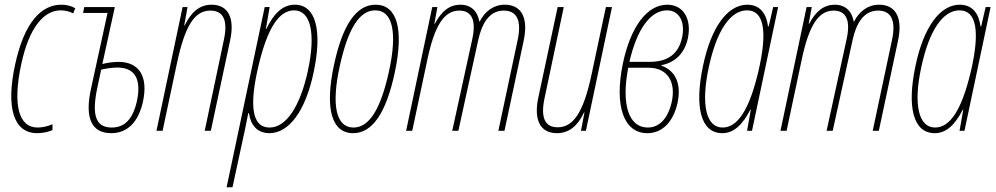

<svg xmlns="http://www.w3.org/2000/svg" viewBox="-20 -556 4235 816"><path d="M138 10C162 10 187 4 203 -3V-28C184 -19 158 -14 140 -14C58 -14 34 -112 70 -282C104 -441 167 -512 238 -512C257 -512 277 -507 291 -499L300 -521C283 -531 262 -536 240 -536C154 -536 83 -458 45 -285C4 -100 37 10 138 10Z M453 10C522 10 569 -38 588 -126C610 -231 572 -293 483 -293C458 -293 430 -288 415 -284L468 -526H338L333 -501H437L367 -180C339 -54 369 10 453 10ZM394 -185 410 -260C426 -264 457 -269 479 -269C552 -269 582 -221 562 -127C545 -50 510 -14 455 -14C388 -14 368 -64 394 -185Z M645 0H671L732 -287C766 -447 807 -511 874 -511C929 -511 949 -470 932 -389L850 0H876L958 -384C979 -481 949 -536 879 -536C828 -536 792 -504 765 -448H763L777 -526H756Z M943 240H968L1020 0C1025 -26 1031 -52 1035 -75H1038C1045 -26 1072 10 1125 10C1209 10 1279 -86 1313 -249C1350 -423 1324 -536 1233 -536C1181 -536 1143 -498 1112 -433H1110L1126 -526H1105ZM1126 -14C1045 -14 1042 -121 1078 -274C1117 -440 1167 -512 1230 -512C1299 -512 1324 -418 1288 -253C1256 -106 1197 -14 1126 -14Z M1481 10C1564 10 1622 -79 1658 -249C1697 -432 1668 -536 1576 -536C1493 -536 1435 -448 1399 -278C1360 -95 1389 10 1481 10ZM1482 -14C1409 -14 1387 -107 1424 -275C1459 -434 1507 -512 1575 -512C1648 -512 1670 -420 1633 -252C1598 -93 1550 -14 1482 -14Z M1706 0H1732L1796 -301C1827 -449 1868 -511 1932 -511C1985 -511 2005 -470 1987 -389L1902 0H1928L2013 -388C2027 -450 2056 -511 2121 -511C2176 -511 2198 -470 2180 -386L2098 0H2124L2206 -385C2226 -481 2196 -536 2125 -536C2078 -536 2041 -508 2019 -465H2017C2010 -508 1982 -536 1937 -536C1892 -536 1857 -510 1828 -455H1826L1839 -526H1817Z M2347 10C2399 10 2436 -22 2462 -78H2464L2449 0H2470L2581 -526H2555L2494 -239C2460 -79 2417 -15 2350 -15C2296 -15 2277 -56 2294 -137L2376 -526H2350L2268 -142C2247 -45 2277 10 2347 10Z M2731 10C2794 10 2840 -36 2859 -116C2877 -197 2853 -255 2791 -277V-279C2852 -291 2891 -332 2904 -396C2920 -477 2883 -536 2816 -536C2730 -536 2660 -443 2627 -285C2590 -106 2631 10 2731 10ZM2815 -512C2866 -512 2893 -464 2879 -397C2864 -327 2819 -293 2739 -293H2655C2687 -433 2745 -512 2815 -512ZM2733 -14C2651 -14 2620 -114 2650 -268H2738C2816 -268 2855 -208 2834 -119C2818 -52 2782 -14 2733 -14Z M3050 10C3100 10 3137 -28 3169 -90H3171L3155 0H3176L3287 -526H3266L3247 -444H3244C3238 -495 3212 -536 3156 -536C3072 -536 3002 -440 2968 -277C2931 -103 2957 10 3050 10ZM3051 -14C2982 -14 2957 -109 2993 -273C3026 -426 3084 -512 3155 -512C3227 -512 3243 -423 3203 -252C3164 -87 3114 -14 3051 -14Z M3297 0H3323L3387 -301C3418 -449 3459 -511 3523 -511C3576 -511 3596 -470 3578 -389L3493 0H3519L3604 -388C3618 -450 3647 -511 3712 -511C3767 -511 3789 -470 3771 -386L3689 0H3715L3797 -385C3817 -481 3787 -536 3716 -536C3669 -536 3632 -508 3610 -465H3608C3601 -508 3573 -536 3528 -536C3483 -536 3448 -510 3419 -455H3417L3430 -526H3408Z M3953 10C4003 10 4040 -28 4072 -90H4074L4058 0H4079L4190 -526H4169L4150 -444H4147C4141 -495 4115 -536 4059 -536C3975 -536 3905 -440 3871 -277C3834 -103 3860 10 3953 10ZM3954 -14C3885 -14 3860 -109 3896 -273C3929 -426 3987 -512 4058 -512C4130 -512 4146 -423 4106 -252C4067 -87 4017 -14 3954 -14Z"/></svg>

Font: Noto Sans ExtraCondensed Thin
Style: Italic
Weight: 100
Width: 2
Italic angle: -12°
Designer: Monotype Design Team
Foundry: Monotype Imaging Inc.
Version: Version 2.013